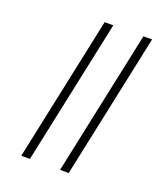

<svg xmlns="http://www.w3.org/2000/svg" viewBox="-140 -853 809 947"><g transform="rotate(20 265.0 -380.0)"><path d="M84 0 245.1 -759.8H290.5L129.4 0ZM287.6 0 448.7 -759.8H494.1L333 0Z"/></g></svg>

Font: Open Sans Light
Style: Italic
Weight: 300
Italic angle: -12°
Designer: Monotype Design Team
Foundry: Monotype Imaging Inc.
Version: Version 3.003; ttfautohint (v1.8.4)